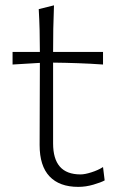

<svg xmlns="http://www.w3.org/2000/svg" viewBox="-20 -708 454 738"><path d="M280.8 10.3Q310.1 10.3 339.1 1.7Q368.2 -6.8 382.3 -14.6L376 -65.9Q356.9 -53.7 331.5 -45.7Q306.2 -37.6 289.6 -37.6Q236.3 -37.6 210.2 -67.4Q184.1 -97.2 184.1 -156.7V-467.3Q231 -466.8 279.8 -465.1Q328.6 -463.4 376 -460V-508.3H184.1Q184.1 -557.6 184.8 -597.2Q185.5 -636.7 187.5 -687.5L128.9 -672.9Q131.3 -630.4 132.3 -591.1Q133.3 -551.8 133.3 -508.3H28.3V-460L133.3 -466.3Q133.3 -407.2 132.8 -324.5Q132.3 -241.7 132.3 -150.4Q132.3 -70.3 170.4 -30Q208.5 10.3 280.8 10.3Z"/></svg>

Font: Pinar VF
Style: Regular
Weight: 300
Designer: Amin Abedi
Version: Version 2.000